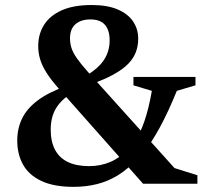

<svg xmlns="http://www.w3.org/2000/svg" viewBox="-20 -714 806 746"><path d="M334.5 -387 257 -351Q228 -332.5 210.2 -311Q192.5 -289.5 184.8 -264.8Q177 -240 177 -211Q177 -164.5 193.5 -132.8Q210 -101 243.2 -84.8Q276.5 -68.5 326.5 -68.5Q370.5 -68.5 408.8 -84.8Q447 -101 478.5 -137L502 -162Q524.5 -194.5 541.2 -243.2Q558 -292 570 -361L498.5 -382.5V-415H739.5V-382.5L667 -361Q633 -277.5 600.8 -218.5Q568.5 -159.5 534.5 -116.5L512.5 -96Q477 -57 438.5 -33.2Q400 -9.5 357.2 1.2Q314.5 12 266 12Q189.5 12 141 -10.8Q92.5 -33.5 69.8 -74Q47 -114.5 47 -168Q47 -214.5 65.8 -253.5Q84.5 -292.5 127 -324.2Q169.5 -356 240.5 -381L313 -418.5Q364 -449.5 385 -482.8Q406 -516 406 -557Q406 -596.5 387.8 -617.5Q369.5 -638.5 331 -638.5Q294.5 -638.5 273.2 -620Q252 -601.5 252 -565Q252 -545 258 -526.8Q264 -508.5 279 -487.2Q294 -466 320 -436.5L658 -61L747 -33V0H536L208.5 -369.5Q178 -404 160.5 -431.8Q143 -459.5 135.8 -484.2Q128.5 -509 128.5 -534.5Q128.5 -581.5 151.2 -617.5Q174 -653.5 220 -674Q266 -694.5 336 -694.5Q397.5 -694.5 437.5 -677.2Q477.5 -660 497.2 -630.5Q517 -601 517 -563.5Q517 -536.5 508.2 -512.5Q499.5 -488.5 479 -467Q458.5 -445.5 423.2 -425.8Q388 -406 334.5 -387Z"/></svg>

Font: Newsreader SemiBold
Style: Regular
Weight: 600
Designer: Hugues Gentile
Foundry: Production Type
Version: Version 1.003